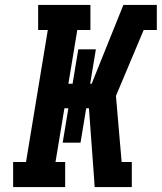

<svg xmlns="http://www.w3.org/2000/svg" viewBox="-20 -755 653 775"><path d="M33 0V-101H85L173 -634H134V-735H345V-634H292L256 -417H273L296 -556H367L344 -417H350L478 -735H613V-634H560L448 -368L471 -101H512V0H362L360 -32L339 -318H328L305 -179H233L256 -318H240L204 -101H243V0Z"/></svg>

Font: Iosevka Etoile Oblique
Style: Bold
Weight: 700
Italic angle: -9°
Designer: Belleve Invis
Foundry: Belleve Invis
Version: Version 15.5.2; ttfautohint (v1.8.4)